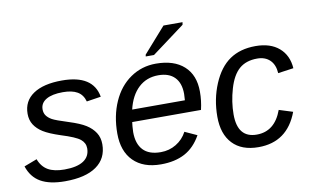

<svg xmlns="http://www.w3.org/2000/svg" viewBox="-76 -889 1708 1051"><g transform="rotate(-10 778.0 -363.0)"><path d="M442.9 -154.8Q442.9 -75.7 382.3 -33Q321.8 9.8 207.5 9.8Q122.6 9.8 72.5 -18.8Q22.5 -47.4 2.4 -108.9L74.2 -136.2Q90.3 -93.3 124.3 -73.7Q158.2 -54.2 215.3 -54.2Q285.2 -54.2 321.3 -77.9Q357.4 -101.6 357.4 -147Q357.4 -177.2 332.5 -197.5Q307.6 -217.8 227.1 -242.7Q164.6 -263.2 133.3 -282.7Q102.1 -302.2 85.4 -328.4Q68.8 -354.5 68.8 -389.2Q68.8 -460 125.5 -498.3Q182.1 -536.6 285.2 -536.6Q458 -536.6 479.5 -412.1L399.9 -399.9Q389.2 -438.5 359.4 -455.6Q329.6 -472.7 279.3 -472.7Q218.8 -472.7 186.3 -453.4Q153.8 -434.1 153.8 -398.9Q153.8 -378.4 164.1 -364.3Q174.3 -350.1 193.6 -339.1Q212.9 -328.1 282.7 -306.2Q344.7 -286.6 376.2 -266.6Q407.7 -246.6 425.3 -219.2Q442.9 -191.9 442.9 -154.8Z M625 -245.6Q622.1 -228.5 620.6 -190.4Q620.6 -125.5 653.1 -90.8Q685.5 -56.2 751 -56.2Q798.3 -56.2 836.9 -79.6Q875.5 -103 897 -143.6L964.4 -112.8Q928.7 -48.8 873.8 -19.5Q818.8 9.8 740.7 9.8Q642.6 9.8 588.1 -44.7Q533.7 -99.1 533.7 -197.8Q533.7 -295.9 568.4 -373.8Q603 -451.7 666 -494.9Q729 -538.1 807.6 -538.1Q907.7 -538.1 963.4 -487.8Q1019 -437.5 1019 -345.7Q1019 -294.4 1007.3 -245.6ZM929.7 -313 931.6 -348.1Q931.6 -408.7 900.1 -440.9Q868.7 -473.1 809.6 -473.1Q744.1 -473.1 699.5 -431.4Q654.8 -389.6 636.7 -313ZM760.3 -586.4 761.7 -596.2 885.3 -736.3H991.2L988.8 -722.2L806.2 -586.4Z M1285.2 -59.6Q1385.3 -59.6 1426.3 -171.9L1502.4 -147.9Q1443.4 9.8 1283.2 9.8Q1189.5 9.8 1139.2 -43.5Q1088.9 -96.7 1088.9 -192.9Q1088.9 -290.5 1124.3 -374.5Q1159.7 -458.5 1218 -498.3Q1276.4 -538.1 1361.3 -538.1Q1443.8 -538.1 1491.9 -496.6Q1540 -455.1 1544.9 -382.8L1458.5 -370.6Q1455.6 -418 1429.2 -443.6Q1402.8 -469.2 1358.4 -469.2Q1296.9 -469.2 1258.8 -436.3Q1220.7 -403.3 1199.7 -331.5Q1178.7 -259.8 1178.7 -189.9Q1178.7 -59.6 1285.2 -59.6Z"/></g></svg>

Font: Liberation Sans
Style: Italic
Weight: 400
Italic angle: -12°
Designer: Steve Matteson
Foundry: Ascender Corporation
Version: Version 2.1.5